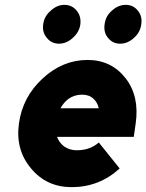

<svg xmlns="http://www.w3.org/2000/svg" viewBox="-20 -759 603 791"><path d="M245 -739Q215 -739 189 -715Q162 -692 158 -659Q153 -626 173 -603Q192 -579 223 -579Q254 -579 280 -603Q307 -627 311 -659Q315 -692 296 -715Q277 -739 245 -739ZM498 -739Q467 -739 441 -715Q415 -693 411 -659Q406 -626 425 -603Q444 -579 475 -579Q506 -579 532 -603Q558 -626 562 -659Q567 -692 548 -715Q529 -739 498 -739ZM531 -195 539 -250Q555 -362 498 -436Q439 -512 341 -512Q238 -512 156 -436Q73 -360 58 -250Q43 -142 108 -65Q172 12 275 12Q389 12 473 -65L387 -172Q351 -140 297 -140Q264 -140 240 -159Q232 -166 225.5 -175Q219 -184 215 -195ZM318 -369Q348 -369 365 -352Q381 -338 387 -313H229Q242 -336 261 -351Q286 -369 318 -369Z"/></svg>

Font: Unageo
Style: ExtraBold-Italic
Weight: 800
Designer: Richard Sepsi
Foundry: Richard Sepsi
Version: Version 2.000